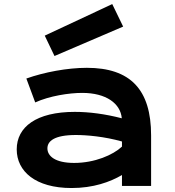

<svg xmlns="http://www.w3.org/2000/svg" viewBox="-20 -923 871 953"><path d="M63 -181.6C63 -72.8 155.8 10.3 335.4 10.3C442.9 10.3 525.9 -19.5 585.4 -54.2V0H730V-251C730 -478.5 627 -586.4 411.1 -586.4C313.5 -586.4 198.7 -564.5 110.8 -533.2L154.8 -414.6C225.1 -446.8 323.2 -461.9 387.7 -461.9C507.3 -461.9 578.1 -409.2 584.5 -335.9C501.5 -357.4 421.9 -367.7 351.1 -367.7C159.7 -367.7 63 -292.5 63 -181.6ZM215.3 -186.5C215.3 -222.2 249 -252.9 356.4 -252.9C409.2 -252.9 497.6 -245.6 585.4 -220.7V-195.3C541 -153.8 450.2 -114.3 348.1 -114.3C252.9 -114.3 215.3 -148.9 215.3 -186.5ZM250.5 -645 591.3 -791 537.1 -902.8 202.1 -746.1Z"/></svg>

Font: Krona One
Style: Regular
Weight: 400
Designer: Yvonne Schüttler
Foundry: Yvonne Schüttler
Version: Version 1.002